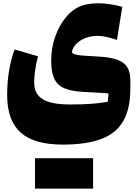

<svg xmlns="http://www.w3.org/2000/svg" viewBox="-20 -602 828 1163"><path d="M688.5 -359.9Q617.2 -384.8 573.2 -384.8Q511.7 -384.8 466.8 -356Q421.9 -327.1 415 -283.7Q421.4 -276.9 434.8 -272.5Q448.2 -268.1 479.5 -265.4Q510.7 -262.7 569.3 -259.8Q644.5 -256.3 688.2 -241Q731.9 -225.6 750.7 -195.3Q769.5 -165 769.5 -115.7V-64.9Q769.5 55.7 727.1 130.4Q684.6 205.1 594.2 239.5Q503.9 273.9 360.8 273.9Q187.5 273.9 105.5 201.2Q23.4 128.4 23.4 -25.9Q23.4 -179.7 68.4 -302.2L210 -261.2Q187 -169.4 187 -102.5Q187 -33.2 238.5 -1.2Q290 30.8 402.8 30.8Q477.1 30.8 529.1 27.1Q581.1 23.4 632.8 14.6L637.7 -35.2Q631.3 -36.6 618.9 -37.6Q606.4 -38.6 575.7 -40.5Q544.9 -42.5 483.4 -45.4Q410.6 -49.3 368.2 -68.1Q325.7 -86.9 307.9 -127.2Q290 -167.5 290 -234.9Q290 -312.5 315.2 -382.3Q340.3 -452.1 383.5 -502.2Q426.8 -552.2 480.5 -569.3Q520 -582 576.2 -582Q642.1 -582 720.7 -561ZM191.9 540.5V356.4H543.9V540.5Z"/></svg>

Font: Pinar-DS3-FD Black
Style: Regular
Weight: 900
Designer: Amin Abedi
Version: Version 3.000